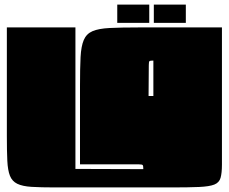

<svg xmlns="http://www.w3.org/2000/svg" viewBox="-20 -720 1001 840"><path d="M10 -125V-600H310V19L607 20Q607 6 604.5 2.5Q602 -1 587 -1H330V-345Q330 -422 332.5 -470Q335 -518 346.5 -545Q358 -572 384.5 -583.5Q411 -595 459.5 -597.5Q508 -600 585 -600H951V0Q951 37 945 58Q939 79 917.5 87.5Q896 96 851 98Q806 100 729 100H221Q158 100 118 97.5Q78 95 55.5 84Q33 73 23.5 49Q14 25 12 -17Q10 -59 10 -125ZM631 -435 630 -300H651V-455Q637 -455 634 -452.5Q631 -450 631 -435ZM493 -700H633V-620H493ZM653 -700H793V-620H653Z"/></svg>

Font: Badeen Display
Style: Regular
Weight: 400
Version: Version 1.000; ttfautohint (v1.8.4.7-5d5b)